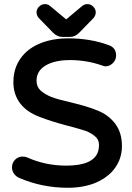

<svg xmlns="http://www.w3.org/2000/svg" viewBox="-20 -889 642 931"><path d="M168 -801.8Q157.2 -814.5 157.2 -829.6Q157.2 -844.7 169.4 -856.9Q181.6 -869.1 198.2 -869.1Q212.9 -869.1 223.6 -859.4L299.8 -795.9Q299.8 -794.9 300.8 -794.9L377.9 -859.4Q388.7 -869.1 404.3 -869.1Q419.9 -869.1 432.1 -856.9Q444.3 -844.7 444.3 -829.6Q444.3 -814.5 433.6 -801.8L365.2 -731.4Q344.7 -710 319.3 -710H282.2Q256.8 -710 236.3 -731.4ZM571.3 -180.7Q571.3 -105.5 517.6 -50.8Q487.3 -21.5 444.3 -2.9Q384.8 21.5 309.6 21.5Q183.6 21.5 73.2 -26.4Q58.6 -32.2 48.3 -46.4Q38.1 -60.5 38.1 -77.1Q38.1 -99.6 53.2 -114.7Q68.4 -129.9 89.8 -129.9Q102.5 -129.9 113.3 -125Q201.2 -85.9 300.8 -85.9Q429.7 -85.9 454.1 -150.4Q460 -166 460 -187.5Q460 -210.9 442.4 -226.6Q429.7 -237.3 420.9 -242.2Q407.2 -250 396.5 -253.9Q368.2 -263.7 300.8 -281.2Q223.6 -301.8 171.9 -322.3Q109.4 -345.7 77.1 -388.7Q44.9 -431.6 44.9 -491.2Q44.9 -575.2 101.6 -631.8Q143.6 -672.9 212.9 -691.4Q257.8 -703.1 309.6 -703.1Q418.9 -703.1 507.8 -669.9Q543 -657.2 543 -620.1Q543 -598.6 527.3 -583Q511.7 -567.4 492.2 -567.4Q483.4 -567.4 472.7 -572.3Q398.4 -597.7 319.3 -597.7Q244.1 -597.7 199.2 -570.3Q157.2 -543.9 157.2 -498Q157.2 -467.8 176.8 -450.2Q199.2 -430.7 229 -418.9Q258.8 -407.2 323.2 -392.6Q405.3 -373 449.2 -354.5Q503.9 -334 537.6 -290.5Q571.3 -247.1 571.3 -180.7Z"/></svg>

Font: FakePearl
Style: SemiBold
Weight: 400
Version: Version 1.2